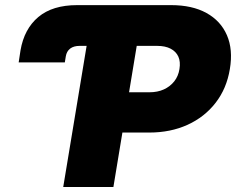

<svg xmlns="http://www.w3.org/2000/svg" viewBox="-20 -748 944 768"><path d="M54.7 -498.5 62 -546.4Q76.7 -632.3 133.3 -679.9Q189.9 -727.5 288.6 -727.5H355L327.6 -564.5H298.8Q274.9 -564.5 260.7 -553.7Q246.6 -543 243.2 -522.5L239.3 -498.5ZM232.9 0 353.5 -727.5H664.6Q749 -727.5 805.9 -696Q862.8 -664.6 887.7 -607.2Q912.6 -549.8 899.4 -471.7Q886.7 -394 842.5 -336.9Q798.3 -279.8 730.2 -248.8Q662.1 -217.8 577.1 -217.8H386.7L413.6 -378.9H577.6Q610.4 -378.9 635.5 -390.4Q660.6 -401.9 677 -422.6Q693.4 -443.4 697.8 -471.7Q702.6 -501 693.4 -521.5Q684.1 -542 662.6 -553.2Q641.1 -564.5 608.4 -564.5H526.9L433.6 0Z"/></svg>

Font: Inter 24pt Black
Style: Italic
Weight: 900
Italic angle: -9.3988°
Designer: Rasmus Andersson
Foundry: rsms
Version: Version 4.001;git-66647c0bb